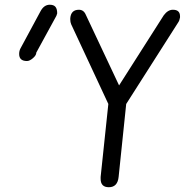

<svg xmlns="http://www.w3.org/2000/svg" viewBox="-20 -783 791 803"><path d="M400.9 -43 433.1 -348.1 277.8 -681.2Q273.9 -690.4 273.9 -701.2V-707Q276.9 -742.2 310.1 -742.2Q330.1 -742.2 338.9 -721.2L478 -425.8L665 -719.2Q682.1 -742.2 703.1 -742.2Q732.9 -742.2 732.9 -714.8V-710Q731 -697.3 725.1 -689L507.8 -348.1L476.1 -43Q471.7 0 435.1 0Q400.9 0 400.9 -35.2ZM215.8 -716.8 131.8 -563Q131.8 -551.8 117.9 -539.8Q104 -527.8 92.8 -527.8Q60.1 -527.8 60.1 -557.1Q60.1 -569.3 64.9 -579.1L148.9 -734.9Q163.6 -763.2 188 -763.2Q204.6 -763.2 211.9 -754.4Q219.2 -745.6 219.2 -727.1Z"/></svg>

Font: BPreplay
Style: Italic
Weight: 400
Italic angle: -6°
Designer: Magenta/George Triantafyllakos
Foundry: Magenta/George Triantafyllakos
Version: Version 1.00